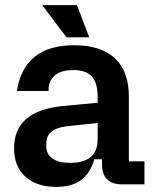

<svg xmlns="http://www.w3.org/2000/svg" viewBox="-20 -721 593 751"><path d="M35 -141Q35 -286 222 -306L362 -319V-342Q362 -397 339 -422Q316 -447 267 -447Q218 -447 194 -425.5Q170 -404 170 -372V-365H46Q74 -544 270 -544Q375 -544 429.5 -493Q484 -442 484 -344V-90H545V0H456Q418 0 398.5 -20Q379 -40 379 -78V-98H349Q333 -43 297 -16.5Q261 10 200 10Q123 10 79 -30Q35 -70 35 -141ZM254 -84Q362 -84 362 -176V-240L258 -229Q207 -225 184 -208Q161 -191 161 -159V-149Q161 -118 185 -101Q209 -84 254 -84ZM145 -701H281L329 -575H240Z"/></svg>

Font: Mozilla Headline BETA SemiBold
Style: Regular
Weight: 600
Designer: Studio DRAMA
Foundry: Studio DRAMA
Version: Version 0.100